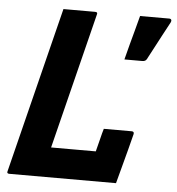

<svg xmlns="http://www.w3.org/2000/svg" viewBox="-51 -748 733 796"><g transform="rotate(5 315.5 -350.0)"><path d="M17 0Q5 0 9 -11Q46 -158 82.5 -305.5Q119 -453 156 -600Q162 -625 168.5 -650Q175 -675 181 -700H313Q325 -700 321 -689Q286 -548 250.5 -406.5Q215 -265 180 -124H366Q372 -146 379 -175Q386 -204 391 -220H507Q518 -220 516 -209Q510 -184 499.5 -144.5Q489 -105 478.5 -65.5Q468 -26 461 0ZM621 -699Q628 -699 630 -694.5Q632 -690 629 -684Q611 -650 599 -628Q587 -606 575.5 -583.5Q564 -561 544 -524Q539 -514 526 -514H451Q461 -553 468 -579.5Q475 -606 482.5 -633Q490 -660 500 -699Z"/></g></svg>

Font: Recursive Mn Lnr St
Style: Bold Italic
Weight: 700
Italic angle: -15°
Monospace: yes
Version: Version 1.079;hotconv 1.0.112;makeotfexe 2.5.65598; ttfautoh